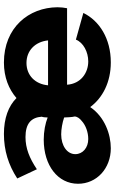

<svg xmlns="http://www.w3.org/2000/svg" viewBox="177 -752 585 979"><g transform="rotate(-90 469.5 -262.5)"><path d="M203 10C274 10 363 -21 413 -95C460 -32 539 10 641 10C762 10 853 -48 893 -130L757 -168C742 -130 694 -105 646 -105C587 -105 532 -143 527 -213H917C920 -226 922 -246 922 -262C921 -408 819 -535 640 -535C565 -535 504 -510 459 -471C418 -512 356 -535 276 -535C192 -535 118 -512 49 -467L96 -367C153 -405 203 -425 260 -425C328 -425 360 -397 364 -342C361 -337 360 -318 360 -312C330 -324 289 -332 247 -332C115 -332 22 -260 22 -157C22 -62 100 10 203 10ZM250 -105C206 -105 173 -133 173 -171C173 -213 216 -243 274 -243C300 -243 334 -237 360 -228C360 -221 362 -181 365 -175C365 -162 356 -149 342 -138C320 -118 285 -105 250 -105ZM524 -310C530 -376 575 -420 638 -420C701 -420 746 -376 753 -310Z"/></g></svg>

Font: Raleway
Style: ExtraBold
Weight: 800
Designer: Matt McInerney, Pablo Impallari, Rodrigo Fuenzalida
Foundry: Matt McInerney, Pablo Impallari, Rodrigo Fuenzalida
Version: Version 3.000